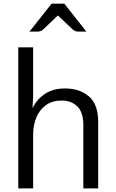

<svg xmlns="http://www.w3.org/2000/svg" viewBox="-20 -1052 646 1072"><path d="M528.3 -371.1V0H445.3V-354Q445.3 -425.8 411.4 -458.3Q377.4 -490.7 325.2 -490.7Q272.9 -490.7 237.1 -465.3Q201.2 -439.9 183.1 -396.5Q165 -353 165 -299.8V0H82V-787.6H165V-514.2L161.6 -447.8Q185.5 -497.6 231 -527.8Q276.4 -558.1 343.3 -558.1Q424.8 -558.1 476.6 -513.7Q528.3 -469.2 528.3 -371.1ZM189.5 -875.5Q207.5 -875.5 220.7 -887.2L303.2 -965.8L386.2 -887.2Q399.4 -875.5 417.5 -875.5H462.4L338.9 -1031.7H268.1L144.5 -875.5Z"/></svg>

Font: Lycee Sans
Style: Regular
Weight: 400
Designer: Justin Alvin
Foundry: Alkove Design
Version: Version 1.030